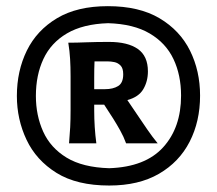

<svg xmlns="http://www.w3.org/2000/svg" viewBox="-20 -859 689 611"><path d="M323.2 -839.4Q422.9 -839.4 487.8 -800.8Q552.7 -762.2 584.7 -697.8Q616.7 -633.3 616.7 -554.7Q616.7 -472.7 583.5 -408Q550.3 -343.3 485.8 -305.9Q421.4 -268.6 327.6 -268.6Q224.6 -268.6 159.9 -308.8Q95.2 -349.1 64.5 -414.1Q33.7 -479 33.7 -553.7Q33.7 -633.3 65.4 -698Q97.2 -762.7 161.4 -801Q225.6 -839.4 323.2 -839.4ZM324.2 -785.2Q244.1 -782.7 193.1 -752.7Q142.1 -722.7 118.2 -671.4Q94.2 -620.1 94.2 -553.7Q94.2 -491.7 117.4 -440.2Q140.6 -388.7 191.9 -357.4Q243.2 -326.2 327.6 -323.7Q442.4 -327.6 499.3 -390.4Q556.2 -453.1 556.2 -554.7Q556.2 -620.1 532 -671.1Q507.8 -722.2 456.5 -752.4Q405.3 -782.7 324.2 -785.2ZM326.7 -725.6Q386.7 -725.6 418.7 -703.1Q450.7 -680.7 450.7 -631.8Q450.7 -600.1 436 -575.2Q421.4 -550.3 385.3 -540.5L415 -496.6Q431.2 -472.7 448.7 -447Q466.3 -421.4 481.9 -402.8H381.3Q373.5 -424.3 362.5 -443.8Q351.6 -463.4 340.3 -481.4L311.5 -525.9H279.8V-508.3Q279.8 -453.6 286.6 -402.8H199.7Q202.1 -430.2 203.4 -454.3Q204.6 -478.5 204.6 -508.3V-616.2Q204.6 -646 203.1 -671.1Q201.7 -696.3 197.3 -723.1Q223.1 -723.1 255.1 -724.4Q287.1 -725.6 326.7 -725.6ZM323.7 -663.6H280.8Q280.3 -651.4 280 -638.7Q279.8 -626 279.8 -612.3V-575.2H314Q339.8 -575.2 356 -585.2Q372.1 -595.2 372.1 -622.6Q372.1 -642.1 363.5 -650.6Q355 -659.2 343.8 -661.4Q332.5 -663.6 323.7 -663.6Z"/></svg>

Font: Pinar DS2-Bold
Style: Regular
Weight: 700
Designer: Amin Abedi
Version: Version 2.000